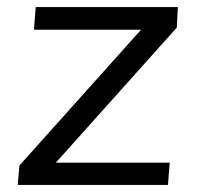

<svg xmlns="http://www.w3.org/2000/svg" viewBox="-20 -523 558 543"><path d="M480 -445 138 -63H460L455 0H30L35 -55L379 -439H76L81 -503H483Z"/></svg>

Font: Muli
Style: Italic
Weight: 400
Italic angle: -4.541°
Designer: Vernon Adams
Foundry: Vernon Adams
Version: Version 2.001